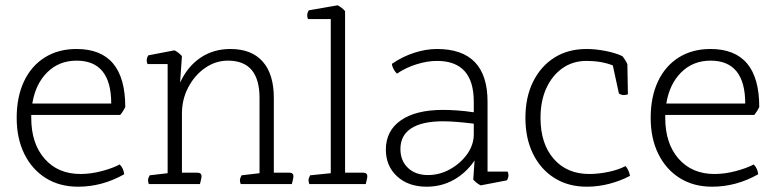

<svg xmlns="http://www.w3.org/2000/svg" viewBox="-20 -695 2932 725"><path d="M434 -261H98V-250Q98 -153 148.5 -95.5Q199 -38 284 -38Q323 -38 364.5 -49Q406 -60 432 -74Q440 -66 444 -56.5Q448 -47 449 -37Q366 10 275 10Q205 10 153 -22.5Q101 -55 72 -113.5Q43 -172 43 -250Q43 -329 70.5 -387.5Q98 -446 149 -478Q200 -510 269 -510Q453 -510 453 -291Q445 -274 434 -261ZM102 -304H400Q400 -466 269 -466Q203 -466 158.5 -422Q114 -378 102 -304Z M1082 0H889Q886 -8 886 -14Q886 -22 892 -33L960 -41V-325Q960 -466 841 -466Q794 -466 754.5 -438.5Q715 -411 691 -365.5Q667 -320 667 -266V-43H725Q741 -43 741 -29Q741 -23 737 -8L735 0H542Q539 -8 539 -14Q539 -22 545 -33L613 -41V-453H537Q534 -460 534 -467Q534 -476 540 -486L639 -505Q656 -496 667 -483L660 -383Q688 -444 737 -477Q786 -510 850 -510Q930 -510 972 -462.5Q1014 -415 1014 -325V-43H1072Q1088 -43 1088 -29Q1088 -23 1084 -8Z M1361 0H1148Q1145 -8 1145 -14Q1145 -22 1151 -33L1229 -41V-623H1143Q1140 -630 1140 -637Q1140 -646 1146 -656L1255 -675Q1272 -666 1283 -653V-43H1351Q1367 -43 1367 -29Q1367 -23 1363 -8Z M1894 -14 1795 5Q1778 -4 1767 -17L1772 -89Q1740 -42 1693.5 -16Q1647 10 1591 10Q1522 10 1479.5 -29Q1437 -68 1437 -130Q1437 -201 1493.5 -240.5Q1550 -280 1653 -280Q1676 -280 1706 -278Q1736 -276 1769 -271V-311Q1769 -465 1630 -465Q1594 -465 1553.5 -452.5Q1513 -440 1479 -417Q1472 -423 1466 -434.5Q1460 -446 1460 -454Q1499 -481 1543.5 -495.5Q1588 -510 1630 -510Q1821 -510 1821 -311V-47H1897Q1900 -40 1900 -33Q1900 -24 1894 -14ZM1769 -188V-228Q1737 -232 1707 -234.5Q1677 -237 1653 -237Q1574 -237 1533 -210.5Q1492 -184 1492 -132Q1492 -88 1520.5 -61Q1549 -34 1596 -34Q1640 -34 1679.5 -56Q1719 -78 1744 -113Q1769 -148 1769 -188Z M2317 -342 2294 -448Q2251 -465 2195 -465Q2143 -465 2104 -437.5Q2065 -410 2043 -362Q2021 -314 2021 -250Q2021 -152 2071 -95Q2121 -38 2205 -38Q2240 -38 2278 -46Q2316 -54 2342 -68Q2349 -60 2353 -50.5Q2357 -41 2359 -31Q2323 -12 2281 -1Q2239 10 2196 10Q2126 10 2074 -22.5Q2022 -55 1993 -113.5Q1964 -172 1964 -250Q1964 -328 1993 -386.5Q2022 -445 2073.5 -477.5Q2125 -510 2195 -510Q2229 -510 2267 -502.5Q2305 -495 2330 -483Q2341 -470 2349 -453L2351 -339Q2343 -336 2336 -336Q2326 -336 2317 -342Z M2828 -261H2492V-250Q2492 -153 2542.5 -95.5Q2593 -38 2678 -38Q2717 -38 2758.5 -49Q2800 -60 2826 -74Q2834 -66 2838 -56.5Q2842 -47 2843 -37Q2760 10 2669 10Q2599 10 2547 -22.5Q2495 -55 2466 -113.5Q2437 -172 2437 -250Q2437 -329 2464.5 -387.5Q2492 -446 2543 -478Q2594 -510 2663 -510Q2847 -510 2847 -291Q2839 -274 2828 -261ZM2496 -304H2794Q2794 -466 2663 -466Q2597 -466 2552.5 -422Q2508 -378 2496 -304Z"/></svg>

Font: Scope One
Style: Regular
Weight: 400
Designer: Dalton Maag Ltd
Foundry: Dalton Maag Ltd
Version: Version 1.001; ttfautohint (v1.4.1) -l 11 -r 50 -G 50 -x 14 